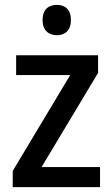

<svg xmlns="http://www.w3.org/2000/svg" viewBox="-20 -765 459 785"><path d="M213 -745C178 -745 154 -726 154 -683C154 -641 179 -621 213 -621C246 -621 270 -641 270 -683C270 -726 246 -745 213 -745ZM389 0V-82H150L381 -467V-539H46V-458H267L32 -66V0Z"/></svg>

Font: Noto Sans Devanagari SemiCondensed Medium
Style: Regular
Weight: 500
Width: 4
Designer: Jelle Bosma - Monotype Design Team
Foundry: Monotype Imaging Inc.
Version: Version 2.004